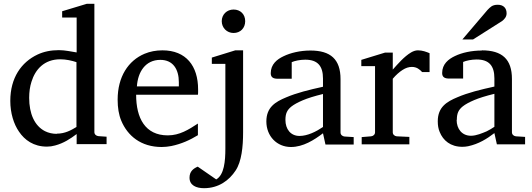

<svg xmlns="http://www.w3.org/2000/svg" viewBox="-20 -758 2791 1007"><path d="M278 -56C255 -56 234 -61 216 -70C161 -98 133 -162 133 -245C133 -276 137 -304 145 -329C165 -394 212 -447 296 -447C327 -447 357 -440 381 -432V-92C353 -75 321 -57 278 -57ZM289 -495C246 -495 209 -487 177 -472C92 -432 34 -350 34 -229C34 -165 52 -107 80 -67C109 -24 156 11 226 11C241 11 255 9 269 5C314 -7 349 -30 382 -55V-2H539V-41L496 -44C485 -45 475 -53 475 -65V-738H435L306 -699V-666H382V-483C355 -487 322 -495 289 -495Z M694 -261H1018C1019 -266 1019 -271 1019 -276V-289C1019 -412 956 -494 832 -494C798 -494 767 -488 738 -476C653 -440 597 -356 597 -235C597 -193 603 -156 616 -125C649 -46 719 13 828 13C845 13 862 11 878 8C932 -3 977 -24 1018 -49V-110C969 -78 922 -48 860 -48C741 -48 694 -139 694 -261ZM918 -327V-305H698C703 -380 742 -444 821 -444C888 -444 918 -394 918 -327Z M1114 183 1017 116C994 126 974 141 974 174C974 214 1009 229 1050 229C1127 229 1182 188 1216 136C1247 89 1255 12 1255 -64V-494H1214L1091 -456V-423H1162V21C1162 87 1156 159 1114 183ZM1205 -708C1170 -708 1143 -682 1143 -647C1143 -612 1170 -585 1205 -585C1241 -585 1266 -611 1266 -647C1266 -683 1241 -708 1205 -708Z M1477 -129C1477 -163 1486 -181 1508 -199C1522 -210 1542 -221 1568 -232C1594 -243 1629 -254 1674 -265V-92C1639 -68 1593 -45 1551 -45C1504 -45 1477 -81 1477 -129ZM1608 -493C1555 -493 1504 -481 1467 -463C1433 -447 1400 -421 1400 -374C1400 -351 1415 -345 1437 -345H1510V-432C1526 -439 1554 -445 1581 -445C1646 -445 1674 -412 1674 -346V-303C1601 -287 1536 -271 1480 -247C1425 -224 1377 -196 1377 -121C1377 -44 1432 13 1506 13C1570 13 1628 -24 1674 -59L1687 0H1835V-39L1787 -42C1776 -43 1766 -51 1766 -63V-343C1766 -447 1714 -493 1608 -493Z M2172 -494C2160 -494 2148 -490 2136 -483C2099 -461 2067 -423 2040 -393V-482H1999L1875 -444V-411H1947V-64C1947 -52 1937 -44 1926 -43L1877 -39V-1H2127V-40L2061 -43C2050 -44 2040 -52 2040 -64V-345C2057 -365 2074 -380 2091 -391C2108 -402 2124 -407 2140 -407C2166 -407 2181 -394 2194 -380H2233V-479C2216 -486 2196 -494 2172 -494Z M2376 -130C2376 -164 2385 -182 2407 -200C2421 -211 2441 -222 2467 -233C2493 -244 2528 -255 2573 -266V-93C2560 -84 2546 -76 2532 -69C2510 -60 2479 -46 2450 -46C2403 -46 2375 -82 2375 -129ZM2507 -493C2454 -493 2403 -482 2366 -464C2332 -448 2299 -422 2299 -375C2299 -352 2314 -346 2336 -346H2409V-433C2425 -440 2453 -446 2480 -446C2545 -446 2573 -413 2573 -347V-304C2500 -288 2435 -272 2379 -248C2324 -225 2276 -197 2276 -122C2276 -101 2279 -82 2286 -66C2304 -21 2343 12 2405 12C2415 12 2425 11 2435 9C2491 -3 2534 -30 2573 -60L2586 -1H2734V-40L2686 -43C2675 -44 2665 -52 2665 -64V-344C2665 -448 2613 -494 2507 -494ZM2590 -733C2561 -733 2551 -720 2537 -706L2405 -551H2461L2614 -648C2625 -657 2637 -669 2637 -688C2637 -716 2620 -733 2591 -733Z"/></svg>

Font: Veleka
Style: Regular
Weight: 400
Designer: Stefan Peev, Context Ltd, 2016; SIL International, 1997-2014.
Foundry: Stefan Peev, Context Ltd, 2016
Version: Version 1.000